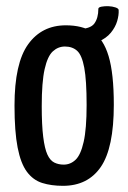

<svg xmlns="http://www.w3.org/2000/svg" viewBox="-20 -592 416 622"><path d="M184 10Q146.1 10 116.6 0.7Q87.2 -8.6 67.1 -35.6Q47.1 -62.6 37.1 -114.1Q27 -165.6 27 -249.9Q27 -387.4 71.3 -448.7Q115.5 -510 193.4 -510Q246.3 -510 280.7 -488.1Q315 -466.3 331.8 -410.3Q348.7 -354.2 348.7 -252.5Q348.7 -112.8 306.7 -51.4Q264.6 10 184 10ZM186.3 -58.7Q208.3 -58.7 224.9 -74.5Q241.5 -90.3 251 -132.3Q260.6 -174.3 260.6 -252Q260.6 -331.8 253 -372.5Q245.4 -413.3 230 -427.3Q214.6 -441.3 190.5 -441.3Q168.2 -441.3 151.1 -425.6Q134 -409.9 124.6 -368Q115.2 -326.2 115.2 -248.1Q115.2 -186.6 120 -148.6Q124.7 -110.6 133.5 -91.4Q142.2 -72.2 155.9 -65.4Q169.5 -58.7 186.3 -58.7ZM229.3 -444.6 230.3 -497.7Q272.3 -497.7 285.5 -515.6Q298.6 -533.4 298.6 -563.4Q298.6 -568.4 308.8 -570.4Q318.9 -572.4 331.5 -571.9Q344.1 -571.4 354.3 -567.9Q364.4 -564.4 364.4 -559.4Q365.4 -543.4 359.6 -523.7Q353.8 -504 339.1 -486Q324.4 -468 297.5 -456.3Q270.6 -444.6 229.3 -444.6Z"/></svg>

Font: Yanone Kaffeesatz ExtraLight
Style: Regular
Weight: 200
Designer: Yanone (Cyrillic: Daniel Pouzeot, Huerta Tipografica, and Cyreal)
Foundry: Yanone
Version: Version 2.003